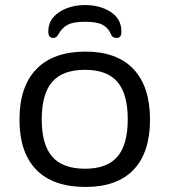

<svg xmlns="http://www.w3.org/2000/svg" viewBox="-20 -733 670 759"><path d="M318 6Q190 6 123.5 -62Q57 -130 57 -260Q57 -391 124 -460Q191 -529 318 -529Q442 -529 507.5 -460Q573 -391 573 -260Q573 -130 508 -62Q443 6 318 6ZM316 -66Q403 -66 444 -113.5Q485 -161 485 -261Q485 -362 444 -409.5Q403 -457 316 -457Q228 -457 186.5 -409.5Q145 -362 145 -261Q145 -161 186.5 -113.5Q228 -66 316 -66ZM316 -713Q376 -713 418 -685.5Q460 -658 460 -608Q460 -583 442 -583Q434 -583 428 -586Q422 -589 418 -599Q408 -623 385.5 -635Q363 -647 316 -647Q270 -647 247.5 -635Q225 -623 212 -599Q206 -589 201.5 -586Q197 -583 190 -583Q171 -583 171 -608Q171 -642 191 -665Q211 -688 244 -700.5Q277 -713 316 -713Z"/></svg>

Font: Asap Semi Expanded
Style: Regular
Weight: 400
Width: 6
Designer: Pablo Cosgaya
Foundry: Omnibus-Type
Version: Version 3.001; ttfautohint (v1.8.4.7-5d5b)